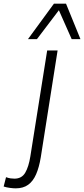

<svg xmlns="http://www.w3.org/2000/svg" viewBox="-139 -810 460 1050"><path d="M176 -534 84 50Q75 105 58.5 143Q42 181 15 200.5Q-12 220 -53 220Q-66 220 -85 217.5Q-104 215 -119 210L-106 159Q-92 164 -81 165.5Q-70 167 -60 167Q-20 167 -1 134.5Q18 102 27 45L119 -534ZM14 -596 156 -790H222L301 -596H253L183 -754L63 -596Z"/></svg>

Font: Georama Light
Style: Italic
Weight: 300
Italic angle: -9°
Designer: Jean-Baptiste Levee
Foundry: Production Type
Version: Version 1.001